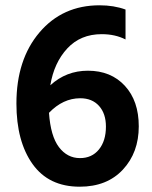

<svg xmlns="http://www.w3.org/2000/svg" viewBox="-20 -689 573 725"><path d="M282 -92Q327 -92 353.5 -124.5Q380 -157 380 -211Q380 -260 354 -289Q328 -318 283 -318Q218 -318 165 -263Q171 -175 202.5 -133.5Q234 -92 282 -92ZM454 -653V-540Q415 -560 364 -560Q284 -560 234 -506Q184 -452 170 -367Q230 -422 312 -422Q399 -422 451.5 -365Q504 -308 504 -212Q504 -113 444 -48.5Q384 16 281 16Q164 16 103 -69.5Q42 -155 42 -298Q42 -464 129 -566.5Q216 -669 356 -669Q410 -669 454 -653Z"/></svg>

Font: Hind SemiBold
Style: Regular
Weight: 600
Designer: Manushi Parikh, Satya Rajpurohit
Foundry: Indian Type Foundry
Version: Version 2.001;PS 1.0;hotconv 1.0.79;makeotf.lib2.5.61930; tt